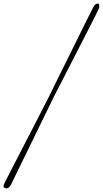

<svg xmlns="http://www.w3.org/2000/svg" viewBox="-51 -841 566 1056"><path d="M244.5 -307.5Q228 -273.5 204.5 -225.2Q181 -177 154 -121.8Q127 -66.5 100 -11Q73 44.5 49 93.2Q25 142 8.5 176.5Q-4.5 199 -21.5 194Q-38.5 189.5 -26 165.5Q-7 128 18.8 78Q44.5 28 73 -27.2Q101.5 -82.5 129.5 -136.5Q157.5 -190.5 181.2 -237Q205 -283.5 221.5 -316Q237 -348 260.2 -395Q283.5 -442 310.5 -496.5Q337.5 -551 365 -606.8Q392.5 -662.5 417.5 -713Q442.5 -763.5 462 -801.5Q474 -824.5 490.5 -820.5Q494.5 -819 495 -809Q495.5 -799 491.5 -790.5Q474.5 -756 449.8 -707.5Q425 -659 396.8 -603.8Q368.5 -548.5 340 -493.2Q311.5 -438 286.8 -389.5Q262 -341 244.5 -307.5Z"/></svg>

Font: Fraunces 9pt Soft Thin
Style: Italic
Weight: 100
Italic angle: -16°
Version: Version 1.000;[b76b70a41]